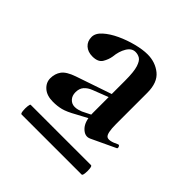

<svg xmlns="http://www.w3.org/2000/svg" viewBox="-109 -709 506 506"><g transform="rotate(45 144.0 -456.5)"><path d="M40 -283Q37 -283 36 -292Q35 -301 36 -309.5Q37 -318 39 -318H264Q267 -318 268 -309.5Q269 -301 268 -292Q267 -283 264 -283ZM213 -366Q198 -359 184 -373.5Q170 -388 170 -419V-538Q170 -572 165 -587.5Q160 -603 152.5 -607.5Q145 -612 136 -612Q122 -612 113 -597Q104 -582 102 -561Q100 -548 92.5 -535.5Q85 -523 64 -523Q47 -523 36.5 -532.5Q26 -542 26 -558Q26 -572 40.5 -585Q55 -598 76.5 -608Q98 -618 121.5 -624Q145 -630 163 -630Q192 -630 213 -613Q234 -596 234 -558V-441Q234 -407 242.5 -401Q251 -395 275 -407Q279 -409 281 -404.5Q283 -400 281 -398ZM75 -365Q52 -365 39 -376.5Q26 -388 26 -404Q26 -421 35 -433.5Q44 -446 70 -455L193 -497L194 -487L127 -461Q114 -456 106.5 -447.5Q99 -439 99 -425Q99 -412 106.5 -404Q114 -396 125 -396Q131 -396 136.5 -397.5Q142 -399 147 -401L199 -427L200 -416L142 -385Q119 -372 105 -368.5Q91 -365 75 -365Z"/></g></svg>

Font: Cormorant Infant Light
Style: Bold
Weight: 700
Version: Version 4.001